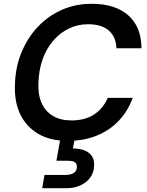

<svg xmlns="http://www.w3.org/2000/svg" viewBox="-20 -732 774 1014"><path d="M338 12Q245 12 181.5 -25.5Q118 -63 86.5 -129.5Q55 -196 59 -285Q61 -376 93 -454Q125 -532 179.5 -590Q234 -648 306.5 -680Q379 -712 464 -712Q589 -712 658 -650.5Q727 -589 727 -477H595Q593 -537 555 -570.5Q517 -604 445 -604Q390 -604 343 -581Q296 -558 260.5 -516.5Q225 -475 205 -418.5Q185 -362 183 -295Q180 -232 200 -187.5Q220 -143 260 -119.5Q300 -96 357 -96Q429 -96 477 -127.5Q525 -159 549 -215H681Q655 -144 606 -93Q557 -42 489 -15Q421 12 338 12ZM203 262 215 192H323Q353 192 369 182Q385 172 386 151Q387 132 375 124.5Q363 117 337 117H278L300 -7H376L365 52Q397 52 423 61Q449 70 464 90.5Q479 111 477 143Q476 180 456 206.5Q436 233 403.5 247.5Q371 262 331 262Z"/></svg>

Font: DM Sans 16pt SemiBold
Style: Italic
Weight: 600
Italic angle: -10°
Version: Version 4.004;gftools[0.9.30]